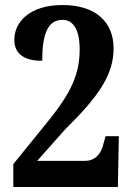

<svg xmlns="http://www.w3.org/2000/svg" viewBox="-20 -744 529 764"><path d="M33 0H449L453 -202H400L392 -173C382 -127 354 -104 320 -104H128L240 -230C371 -359 432 -445 432 -552C432 -655 362 -724 229 -724C99 -724 37 -657 37 -586C37 -520 90 -502 148 -502C148 -609 170 -665 229 -665C270 -665 297 -628 297 -548C297 -451 266 -376 161 -249L33 -91Z"/></svg>

Font: Noto Serif Georgian Condensed Bold
Style: Regular
Weight: 700
Width: 3
Designer: Monotype Design Team, Akaki Razmadze
Foundry: Google LLC
Version: Version 2.003